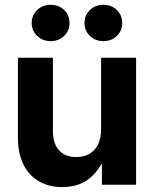

<svg xmlns="http://www.w3.org/2000/svg" viewBox="-20 -760 634 790"><path d="M235.8 9.8Q181.2 9.8 139.9 -14.2Q98.6 -38.1 76.2 -83.7Q53.7 -129.4 53.7 -193.8V-522.5H197.8V-220.2Q197.8 -168.9 223.1 -141.4Q248.5 -113.8 293.5 -113.8Q323.7 -113.8 346.7 -126.2Q369.6 -138.7 382.8 -164.6Q396 -190.4 396 -229.5V-522.5H540V0H399.4L398.9 -134.8H419.9Q396 -66.4 351.1 -28.3Q306.2 9.8 235.8 9.8ZM405.3 -590.8Q372.1 -590.8 349.9 -612.3Q327.6 -633.8 327.6 -665.5Q327.6 -697.3 350.1 -718.8Q372.6 -740.2 405.3 -740.2Q438.5 -740.2 460.7 -719Q482.9 -697.8 482.9 -665.5Q482.9 -633.3 460.7 -612.1Q438.5 -590.8 405.3 -590.8ZM188.5 -590.8Q154.8 -590.8 132.6 -612.3Q110.4 -633.8 110.4 -665.5Q110.4 -697.3 132.8 -718.8Q155.3 -740.2 188.5 -740.2Q221.7 -740.2 243.9 -719Q266.1 -697.8 266.1 -665.5Q266.1 -633.3 243.9 -612.1Q221.7 -590.8 188.5 -590.8Z"/></svg>

Font: Inter 28pt
Style: Bold
Weight: 700
Designer: Rasmus Andersson
Foundry: rsms
Version: Version 4.001;git-66647c0bb